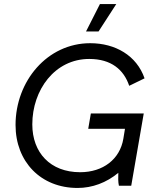

<svg xmlns="http://www.w3.org/2000/svg" viewBox="-20 -920 776 951"><path d="M364 11C437 11 507 -15 566 -64C565 -42 565 -17 569 0H630L692 -358H430L417 -282H599L591 -233C574 -131 490 -67 377 -67C229 -67 140 -164 140 -304C140 -474 251 -628 422 -628C531 -628 593 -575 620 -495L696 -532C657 -645 551 -706 427 -706C214 -706 57 -518 57 -301C57 -119 182 11 364 11ZM556 -900H475L406 -764H468Z"/></svg>

Font: Fixel Display
Style: Italic
Weight: 400
Italic angle: -10°
Designer: AlfaBravo + MacPaw
Foundry: Kyrylo Tkachov, Marchela Mozhyna, Serhii Makarenko, Maria Weinstein, Zakhar Kryvoshyya
Version: Version 1.210;Glyphs 3.2 (3217)